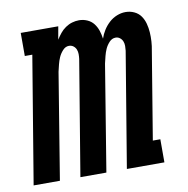

<svg xmlns="http://www.w3.org/2000/svg" viewBox="-78 -592 643 655"><g transform="rotate(-10 243.5 -264.0)"><path d="M-13 0 60 -440H34V-520H164L156 -475Q163 -486 171 -496Q179 -506 190 -513.5Q201 -521 213 -524.5Q225 -528 237 -528Q252 -528 265.5 -522Q279 -516 287.5 -505Q296 -494 300.5 -480.5Q305 -467 307 -452Q312 -467 320.5 -480.5Q329 -494 341 -505Q353 -516 368 -522Q383 -528 398 -528Q414 -528 428 -521.5Q442 -515 450.5 -503Q459 -491 463 -476Q467 -461 468 -445.5Q469 -430 468 -414Q467 -398 464 -383L414 -80H440V0H310L376 -398Q377 -406 377 -414.5Q377 -423 374 -430.5Q371 -438 364.5 -443Q358 -448 350 -448Q337 -448 327.5 -437.5Q318 -427 313 -415.5Q308 -404 305 -392Q302 -380 299 -367L239 0H149L215 -398Q216 -406 216 -414.5Q216 -423 213 -430.5Q210 -438 203.5 -443Q197 -448 188 -448Q176 -448 166.5 -437.5Q157 -427 152 -415.5Q147 -404 144 -392Q141 -380 138 -367L78 0Z"/></g></svg>

Font: Iosevka Curly Slab Medium
Style: Italic
Weight: 500
Italic angle: -9°
Monospace: yes
Designer: Belleve Invis
Foundry: Belleve Invis
Version: Version 22.1.2; ttfautohint (v1.8.4)